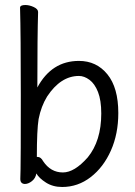

<svg xmlns="http://www.w3.org/2000/svg" viewBox="-20 -729 540 766"><path d="M228 17Q191 17 163.5 -0.5Q136 -18 125 -37Q122 -18 107.5 -6.5Q93 5 79 5Q61 4 61 -15Q61 -27 62 -54Q63 -81 63 -350Q63 -591 60 -699Q61 -709 81 -709Q97 -709 114.5 -701Q132 -693 132 -681Q129 -589 129 -380Q186 -486 295 -486Q365 -486 408.5 -432.5Q452 -379 452 -278Q452 -195 422.5 -128.5Q393 -62 342 -22.5Q291 17 228 17ZM231 -41Q277 -41 330 -101Q384 -167 384 -276Q384 -329 371 -362Q358 -395 337 -410.5Q316 -426 295 -426Q222 -426 168 -344Q144 -305 134 -254Q127 -210 127 -103Q128 -103 130 -103Q143 -103 152 -86Q182 -41 231 -41Z"/></svg>

Font: LXGW WenKai Mono Lite
Style: Regular
Weight: 400
Monospace: yes
Designer: LXGW / Fontworks Inc.
Foundry: LXGW / Fontworks Inc.
Version: Version 1.520; June 14, 2025